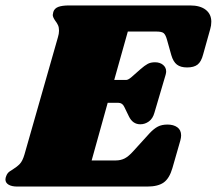

<svg xmlns="http://www.w3.org/2000/svg" viewBox="-46 -686 797 706"><path d="M731 -606Q731 -592 727 -579L701 -486Q694 -459 680.5 -448.5Q667 -438 642 -438Q618 -438 604.5 -448.5Q591 -459 584 -483L568 -540Q563 -558 556 -564Q549 -570 529 -570H424L374 -392H418Q425 -392 437 -402L471 -432Q486 -445 497 -451Q508 -457 524 -457Q542 -457 553.5 -447.5Q565 -438 565 -423Q565 -419 563 -411L522 -272Q516 -250 501.5 -239.5Q487 -229 470 -229Q442 -229 428 -258L411 -293Q404 -308 389 -308H350L291 -96H379Q398 -96 412.5 -103.5Q427 -111 444 -130L504 -196Q520 -213 534.5 -220.5Q549 -228 570 -228Q592 -228 606 -218Q620 -208 620 -188Q620 -180 617 -169L588 -68Q577 -30 556 -15Q535 0 495 0H18Q-3 0 -14.5 -7Q-26 -14 -26 -26Q-26 -32 -23 -39Q-19 -50 -10 -56Q-1 -62 1 -63Q17 -73 27 -83.5Q37 -94 44 -118L167 -549Q171 -562 171 -573Q171 -585 167.5 -593Q164 -601 157 -610Q148 -623 148 -631Q148 -634 150 -642Q154 -655 168 -660.5Q182 -666 209 -666H653Q690 -666 710.5 -650Q731 -634 731 -606Z"/></svg>

Font: Shrikhand
Style: Regular
Weight: 400
Italic angle: -14°
Version: Version 1.000;PS 1.000;hotconv 1.0.88;makeotf.lib2.5.647800